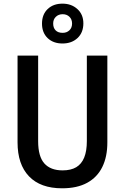

<svg xmlns="http://www.w3.org/2000/svg" viewBox="-20 -1017 681 1047"><path d="M565.4 -713.9V-240.7Q565.4 -162.1 537.8 -106.2Q510.3 -50.3 455.6 -20.3Q400.9 9.8 318.8 9.8Q200.7 9.8 138.2 -55.4Q75.7 -120.6 75.7 -240.7V-713.9H188V-247.1Q188 -163.6 221.9 -125.7Q255.9 -87.9 321.3 -87.9Q366.7 -87.9 395.8 -105.2Q424.8 -122.6 439.2 -158Q453.6 -193.4 453.6 -247.6V-713.9ZM320.8 -779.8Q270.5 -779.8 239.7 -809.3Q209 -838.9 209 -888.2Q209 -938 239.7 -967.5Q270.5 -997.1 320.8 -997.1Q369.6 -997.1 402.1 -967.5Q434.6 -938 434.6 -889.6Q434.6 -839.4 402.8 -809.6Q371.1 -779.8 320.8 -779.8ZM321.8 -837.9Q343.8 -837.9 358.4 -851.6Q373 -865.2 373 -888.7Q373 -911.6 358.6 -925.5Q344.2 -939.5 321.8 -939.5Q299.3 -939.5 284.7 -925.5Q270 -911.6 270 -888.7Q270 -865.2 283.2 -851.6Q296.4 -837.9 321.8 -837.9Z"/></svg>

Font: Open Sans SemiCondensed SemiBold
Style: Regular
Weight: 600
Width: 4
Designer: Monotype Design Team
Foundry: Monotype Imaging Inc.
Version: Version 3.000